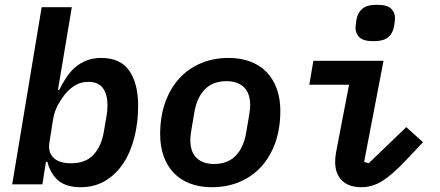

<svg xmlns="http://www.w3.org/2000/svg" viewBox="-20 -770 1840 802"><path d="M154 -740H280L222 -394H227Q242 -424 258.5 -448.5Q275 -473 296 -490.5Q317 -508 343.5 -518Q370 -528 403 -528Q483 -528 520 -474.5Q557 -421 557 -328Q557 -259 541.5 -197Q526 -135 495.5 -88.5Q465 -42 420 -15Q375 12 317 12Q257 12 224 -15.5Q191 -43 178 -94H172L157 0H31ZM277 -88Q338 -88 371 -124Q404 -160 414 -221L425 -287Q427 -296 428 -307.5Q429 -319 429 -331Q429 -374 410.5 -401Q392 -428 349 -428Q320 -428 296.5 -415Q273 -402 252 -377Q238 -360 223 -333.5Q208 -307 202 -273L187 -179Q179 -136 202.5 -112Q226 -88 277 -88Z M865 12Q814 12 773.5 -3.5Q733 -19 705.5 -48Q678 -77 663.5 -118Q649 -159 649 -209Q649 -283 670 -342Q691 -401 729 -442.5Q767 -484 819.5 -506Q872 -528 935 -528Q986 -528 1026.5 -512.5Q1067 -497 1094.5 -468Q1122 -439 1136.5 -398Q1151 -357 1151 -307Q1151 -233 1130 -174Q1109 -115 1071 -73.5Q1033 -32 980.5 -10Q928 12 865 12ZM874 -85Q930 -85 963.5 -118.5Q997 -152 1008 -214L1020 -285Q1022 -297 1023.5 -309Q1025 -321 1025 -330Q1025 -381 998.5 -406Q972 -431 926 -431Q870 -431 836.5 -397.5Q803 -364 792 -302L780 -231Q778 -219 776.5 -207Q775 -195 775 -186Q775 -135 801.5 -110Q828 -85 874 -85Z M1540 -598Q1498 -598 1481.5 -614Q1465 -630 1465 -653Q1465 -658 1466 -666Q1467 -674 1469 -688Q1474 -717 1493.5 -733.5Q1513 -750 1555 -750Q1597 -750 1613.5 -734Q1630 -718 1630 -695Q1630 -690 1629 -682Q1628 -674 1626 -660Q1621 -631 1601.5 -614.5Q1582 -598 1540 -598ZM1490 12Q1436 12 1408 -16.5Q1380 -45 1380 -93Q1380 -107 1382 -122Q1384 -137 1389 -161L1438 -416H1272L1289 -516H1582L1501 -94L1520 -88L1677 -239L1747 -176L1677 -102Q1621 -42 1578.5 -15Q1536 12 1490 12Z"/></svg>

Font: IBM Plex Mono SemiBold
Style: Italic
Weight: 600
Italic angle: -9°
Monospace: yes
Designer: Mike Abbink, Paul van der Laan, Pieter van Rosmalen
Foundry: Bold Monday
Version: Version 2.3